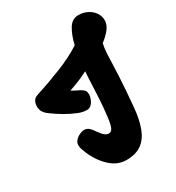

<svg xmlns="http://www.w3.org/2000/svg" viewBox="-196 -939 979 1069"><g transform="rotate(-30 293.0 -404.5)"><path d="M484.4 -227.6Q477.7 -148.1 457.5 -94.8Q437.3 -41.4 399.7 -14.6Q362 12.2 302.1 12.2Q244.9 12.2 198.3 -31.4Q151.8 -75 124.7 -139.9Q118.3 -155 114.2 -167.7Q110 -180.4 110 -192.3Q110 -210.3 122.2 -223.4Q134.4 -236.4 150.6 -243.9Q166.8 -251.4 179.2 -251.4Q198 -251.4 210.8 -239.7Q223.6 -228 238.2 -205.7Q254.3 -183 266.4 -174Q278.6 -165 290.1 -165Q302.6 -165 310 -174.2Q317.4 -183.4 322.5 -203.9Q327.6 -224.3 331 -257.2Q336.7 -306.2 339.1 -343.4Q341.6 -380.6 342.9 -415.2Q344.2 -449.9 346.2 -489.3Q347.4 -500.1 347.7 -510.7Q347.9 -521.3 349.1 -531Q329.3 -521 307.4 -511.1Q285.4 -501.1 263.9 -493.3Q242.4 -485.4 223.8 -478.8Q238 -471.1 248.9 -465.1Q259.9 -459.1 273.9 -452.8Q291.8 -442.7 297.8 -433.4Q303.8 -424.2 303.8 -410.1Q303.8 -397.4 297.8 -380.8Q291.9 -364.2 280.2 -351.8Q268.6 -339.3 251.3 -339.3Q224 -339.3 198.4 -349.7Q160.3 -365.1 124.6 -385.7Q88.8 -406.3 48.8 -436.1Q38 -443.9 28.1 -458.6Q18.2 -473.2 18.2 -494.2Q18.2 -514.2 26.1 -528.9Q33.9 -543.6 53.9 -549.9Q136.9 -576.3 222.1 -610.3Q307.3 -644.3 370.9 -685.4Q384 -743.1 407.6 -782.1Q431.2 -821.1 471.7 -821.1Q503.7 -821.1 529.7 -807.7Q555.8 -794.2 570.7 -771.8Q585.6 -749.3 585.6 -723Q585.6 -695.7 565.5 -669.3Q545.4 -643 511.9 -617.7Q505.1 -588.1 503.4 -550.7Q501.7 -513.2 501.2 -490.1Q500 -448.4 497.8 -410.5Q495.6 -372.6 492.7 -329.7Q489.9 -286.8 484.4 -227.6Z"/></g></svg>

Font: Playpen Sans Hebrew
Style: Regular
Weight: 400
Designer: Tom Grace, Laura Meseguer, Veronika Burian, José Scaglione
Foundry: TypeTogether
Version: Version 2.000